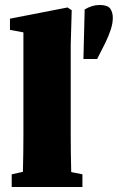

<svg xmlns="http://www.w3.org/2000/svg" viewBox="-20 -751 473 771"><path d="M27 0V-51L72 -61Q73 -99 73.5 -136Q74 -173 74 -210V-621L20 -631V-676L251 -721L268 -710L264 -571V-210Q264 -173 264.5 -135.5Q265 -98 266 -60L311 -51V0ZM380 -731Q412 -731 422.5 -716.5Q433 -702 433 -679Q433 -658 425 -633Q417 -608 403 -579L370 -514H315L320 -713Q350 -731 380 -731Z"/></svg>

Font: Source Serif Pro Black
Style: Regular
Weight: 900
Designer: Frank Grießhammer
Foundry: Adobe Systems Incorporated
Version: Version 3.001;hotconv 1.0.111;makeotfexe 2.5.65597